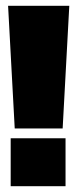

<svg xmlns="http://www.w3.org/2000/svg" viewBox="-20 -645 267 665"><path d="M220 -625H8L31 -200H197ZM207 0V-166H17V0Z"/></svg>

Font: Blinker Headline
Style: Regular
Weight: 900
Width: 4
Designer: Juergen Huber
Foundry: supertype
Version: Version 1.015;PS 1.15;hotconv 1.0.88;makeotf.lib2.5.647800